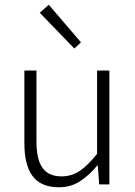

<svg xmlns="http://www.w3.org/2000/svg" viewBox="-20 -779 572 811"><path d="M229 12Q154 12 118.5 -34Q83 -80 83 -173V-481H134V-180Q134 -106 159.5 -70Q185 -34 240 -34Q282 -34 316 -56.5Q350 -79 390 -129V-481H442V0H399L393 -80H391Q356 -38 317.5 -13Q279 12 229 12ZM294 -574 148 -725 186 -759 322 -600Z"/></svg>

Font: Assistant ExtraLight Light
Style: Regular
Weight: 300
Version: Version 3.000